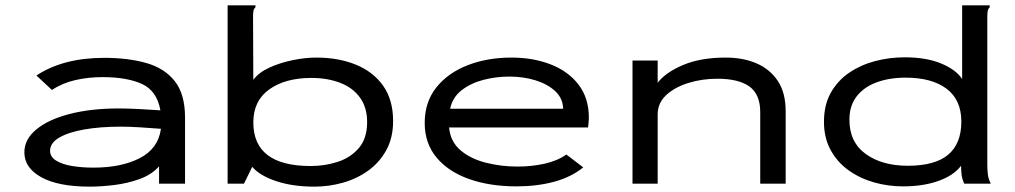

<svg xmlns="http://www.w3.org/2000/svg" viewBox="-20 -686 3790 717"><path d="M316 11Q198 11 134.5 -24Q71 -59 71 -117Q71 -166 116 -203Q161 -240 240.5 -260.5Q320 -281 423 -281Q454 -281 496 -279Q538 -277 579 -274Q566 -347 510 -372.5Q454 -398 363 -398Q310 -398 261.5 -387Q213 -376 174 -350L116 -404Q216 -470 369 -470Q459 -470 527 -450.5Q595 -431 633 -382.5Q671 -334 671 -247V0H574V-65Q547 -34 501.5 -17.5Q456 -1 406 5Q356 11 316 11ZM167 -123Q167 -100 190 -86Q213 -72 249.5 -66Q286 -60 329 -60Q433 -60 502 -95.5Q571 -131 581 -205Q545 -208 503.5 -210.5Q462 -213 431 -213Q354 -213 294.5 -202.5Q235 -192 201 -172Q167 -152 167 -123Z M1154 11Q1073 11 1011.5 -9.5Q950 -30 922 -63L891 0H830V-666H934V-659Q928 -653 926.5 -645.5Q925 -638 925 -622L926 -388Q947 -416 987 -434Q1027 -452 1073.5 -461.5Q1120 -471 1161 -471Q1244 -471 1309 -444.5Q1374 -418 1411 -365.5Q1448 -313 1448 -234Q1448 -172 1423 -126Q1398 -80 1356 -49.5Q1314 -19 1261.5 -4Q1209 11 1154 11ZM1140 -66Q1193 -66 1241 -81.5Q1289 -97 1320 -133Q1351 -169 1351 -230Q1351 -285 1324 -322Q1297 -359 1249.5 -377Q1202 -395 1143 -395Q1046 -395 986 -352.5Q926 -310 926 -229Q926 -66 1140 -66Z M1909 10Q1809 10 1731.5 -17.5Q1654 -45 1610 -98Q1566 -151 1566 -227Q1566 -305 1609.5 -359.5Q1653 -414 1726.5 -442.5Q1800 -471 1890 -471Q1971 -471 2036.5 -445.5Q2102 -420 2140.5 -370Q2179 -320 2179 -246Q2179 -237 2178 -228Q2177 -219 2176 -210H1657Q1662 -157 1699.5 -125Q1737 -93 1794 -78.5Q1851 -64 1913 -64Q1965 -64 2013 -74.5Q2061 -85 2095 -109L2158 -61Q2114 -25 2050 -7.5Q1986 10 1909 10ZM1661 -280H2083Q2082 -319 2053.5 -345.5Q2025 -372 1980 -386Q1935 -400 1882 -400Q1833 -400 1786 -388Q1739 -376 1704.5 -349.5Q1670 -323 1661 -280Z M2342 0V-460H2436V-377Q2466 -416 2531.5 -443.5Q2597 -471 2690 -471Q2755 -471 2805 -449.5Q2855 -428 2884.5 -384Q2914 -340 2914 -270V0H2819V-267Q2819 -334 2778.5 -363Q2738 -392 2659 -392Q2601 -392 2550 -376Q2499 -360 2467.5 -330.5Q2436 -301 2436 -259V0Z M3352 10Q3296 10 3243.5 -5Q3191 -20 3149 -50Q3107 -80 3082 -125.5Q3057 -171 3057 -231Q3057 -295 3083 -340.5Q3109 -386 3152 -415Q3195 -444 3248.5 -458Q3302 -472 3358 -472Q3439 -472 3494.5 -449Q3550 -426 3573 -391V-666H3676V-659Q3670 -653 3668.5 -645.5Q3667 -638 3667 -622V-70Q3667 -52 3669 -35Q3671 -18 3680 0H3581Q3573 -17 3571 -33Q3569 -49 3569 -67Q3542 -31 3485 -10.5Q3428 10 3352 10ZM3370 -67Q3472 -67 3521 -108.5Q3570 -150 3570 -232Q3570 -313 3515 -354.5Q3460 -396 3362 -396Q3301 -396 3253.5 -378.5Q3206 -361 3179 -326Q3152 -291 3152 -239Q3152 -155 3213 -111Q3274 -67 3370 -67Z"/></svg>

Font: Inconsolata ExtraExpanded Medium
Style: Regular
Weight: 500
Width: 8
Monospace: yes
Designer: Raph Levien, Cyreal, Brenton Simpson
Foundry: Raph Levien, Cyreal, Google
Version: Version 3.001; ttfautohint (v1.8.2.53-6de2)